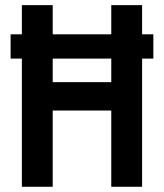

<svg xmlns="http://www.w3.org/2000/svg" viewBox="-20 -713 626 733"><path d="M20.5 -489.3V-582H63.5V-693.4H181.2V-582H404.8V-693.4H522.5V-582H565.4V-489.3H522.5V0H404.8V-291H181.2V0H63.5V-489.3ZM181.2 -399.4H404.8V-489.3H181.2Z"/></svg>

Font: Cascadia Mono PL SemiBold
Style: Regular
Weight: 600
Monospace: yes
Designer: Aaron Bell
Foundry: Saja Typeworks
Version: Version 2404.023; ttfautohint (v1.8.4)